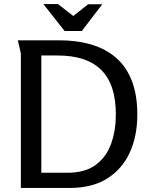

<svg xmlns="http://www.w3.org/2000/svg" viewBox="-20 -928 739 948"><path d="M658 -363Q658 -257 621 -175.5Q584 -94 510 -47Q436 0 324 0H83V-664Q83 -665 79.5 -679.5Q76 -694 72.5 -710Q69 -726 68 -729H272Q361 -729 432.5 -707.5Q504 -686 554.5 -641.5Q605 -597 631.5 -527.5Q658 -458 658 -363ZM552 -363Q552 -437 534 -492Q516 -547 479.5 -583Q443 -619 389.5 -636.5Q336 -654 264 -654H184V-75H313Q401 -75 453.5 -114.5Q506 -154 529 -219.5Q552 -285 552 -363ZM342 -849 415 -907H485L384 -775H299L194 -908H266Z"/></svg>

Font: Rosario Medium
Style: Regular
Weight: 500
Version: Version 1.201